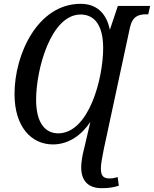

<svg xmlns="http://www.w3.org/2000/svg" viewBox="-20 -745 806 1005"><path d="M513 240C547 240 574 236 602 227L596 182C582 186 569 189 554 189C525 189 508 179 508 138C508 114 514 83 523 37L660 -600C673 -661 707 -670 745 -670H756L766 -714H597L555 -589C536 -682 480 -725 402 -725C178 -725 56 -462 56 -253C56 -80 145 11 257 11C340 11 408 -39 453 -107L421 30C412 63 405 104 405 130C405 206 446 240 513 240ZM285 -47C217 -47 169 -101 169 -223C169 -384 247 -669 402 -669C474 -669 520 -614 520 -493C520 -335 446 -48 285 -47Z"/></svg>

Font: Noto Serif Condensed Medium
Style: Italic
Weight: 500
Width: 3
Italic angle: -12°
Designer: Monotype Design Team
Foundry: Monotype Imaging Inc.
Version: Version 2.013